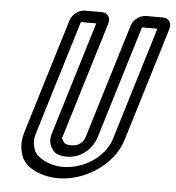

<svg xmlns="http://www.w3.org/2000/svg" viewBox="-52 -740 751 820"><g transform="rotate(5 323.5 -330.5)"><path d="M446 -157C423 -81 336 -19 241 -19C185 -19 130 -49 119 -78C107 -112 109 -127 118 -157L266 -642H332L184 -157C177 -134 177 -114 193 -90C204 -71 228 -64 257 -64C323 -64 367 -115 380 -157L528 -642H594ZM613 -692H541C515 -692 487 -671 479 -645L330 -157C323 -135 306 -114 272 -114C249 -114 242 -119 239 -124C226 -144 228 -138 234 -157L383 -645C391 -671 377 -692 351 -692H279C253 -692 225 -671 217 -645L68 -157C57 -121 54 -90 68 -50C86 1 158 31 226 31C341 31 462 -47 496 -157L645 -645C653 -671 639 -692 613 -692Z"/></g></svg>

Font: DIN Rundschrift
Style: BreitKontKu
Weight: 400
Width: 7
Version: Version 1.027